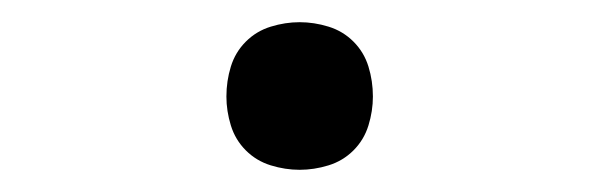

<svg xmlns="http://www.w3.org/2000/svg" viewBox="-20 -145 540 173"><path d="M250 8Q237 8 224 4Q211 0 201.5 -9.5Q192 -19 188 -32Q184 -45 184 -58Q184 -72 188 -85Q192 -98 201.5 -107.5Q211 -117 224 -121Q237 -125 250 -125Q263 -125 276 -121Q289 -117 298.5 -107.5Q308 -98 312 -85Q316 -72 316 -58Q316 -45 312 -32Q308 -19 298.5 -9.5Q289 0 276 4Q263 8 250 8Z"/></svg>

Font: Iosevka Custom Light
Style: Regular
Weight: 300
Monospace: yes
Designer: Belleve Invis
Foundry: Belleve Invis
Version: Version 27.3.5